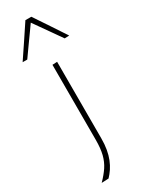

<svg xmlns="http://www.w3.org/2000/svg" viewBox="-279 -812 792 1041"><g transform="rotate(-30 117.5 -291.5)"><path d="M16 194Q47 162.5 66.8 132.8Q86.5 103 95.8 66Q105 29 105 -25V-221V-271Q105 -311.5 105 -348.2Q105 -385 105 -420.8Q105 -456.5 105 -494L135 -495.5Q135 -458 135 -422Q135 -386 135 -349Q135 -312 135 -271Q135 -207 135 -161.5Q135 -116 135 -81.8Q135 -47.5 135 -17Q135 21 129.5 52.2Q124 83.5 113.8 109Q103.5 134.5 89.8 155Q76 175.5 60 192ZM234 -585Q211.5 -617.5 189 -649.2Q166.5 -681 144.2 -712.8Q122 -744.5 99 -777H136Q167.5 -730 199.2 -682.5Q231 -635 263 -586ZM-28 -587Q4.5 -635 35.8 -682Q67 -729 99 -777H136Q113 -744.5 90.8 -713.2Q68.5 -682 46.2 -650.8Q24 -619.5 1 -587Z"/></g></svg>

Font: Commissioner Thin Thin
Style: Regular
Weight: 250
Version: Version 1.000